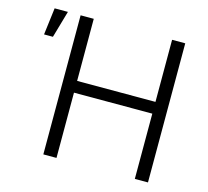

<svg xmlns="http://www.w3.org/2000/svg" viewBox="-104 -849 1050 970"><g transform="rotate(15 420.5 -364.0)"><path d="M201.7 0V-727.5H270.5V-402.8H680.2V-727.5H749V0H680.2V-341.3H270.5V0ZM48.3 -586.4 65.9 -727.5H135.3L94.7 -586.4Z"/></g></svg>

Font: Inter 17pt Light
Style: Regular
Weight: 300
Version: Version 4.001;git-66647c0bb